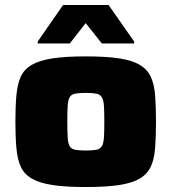

<svg xmlns="http://www.w3.org/2000/svg" viewBox="-20 -745 691 773"><path d="M325 8Q244 8 191.5 0Q139 -8 108 -26Q77 -44 63.5 -74Q50 -104 46 -149Q42 -194 42 -255Q42 -316 46 -361Q50 -406 63.5 -436Q77 -466 108 -484Q139 -502 191.5 -510Q244 -518 325 -518Q407 -518 459.5 -510Q512 -502 542.5 -484Q573 -466 587 -436Q601 -406 604.5 -361.5Q608 -317 608 -255Q608 -194 604.5 -149Q601 -104 587 -74Q573 -44 542.5 -26Q512 -8 459.5 0Q407 8 325 8ZM325 -139Q353 -139 368 -142Q383 -145 390 -156.5Q397 -168 398.5 -191.5Q400 -215 400 -255Q400 -296 398.5 -319Q397 -342 390 -353.5Q383 -365 368 -368Q353 -371 325 -371Q298 -371 282.5 -368Q267 -365 260.5 -353.5Q254 -342 252.5 -319Q251 -296 251 -255Q251 -215 252.5 -191.5Q254 -168 260.5 -156.5Q267 -145 283 -142Q299 -139 325 -139ZM132 -570V-578L234 -725H417L520 -578V-570H390L325 -652L261 -570Z"/></svg>

Font: Saira Expanded ExtraBold
Style: Regular
Weight: 800
Width: 7
Designer: Hector Gatti with collaboration of the Omnibus-Type team
Foundry: Omnibus-Type
Version: Version 1.101